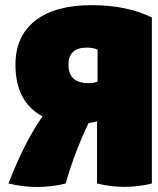

<svg xmlns="http://www.w3.org/2000/svg" viewBox="-20 -720 615 746"><path d="M570 -652V-7Q463 19 357 -7V-249Q343 -244 324 -242Q270 -129 235 -7Q124 20 13 -7Q73 -164 145 -268Q40 -324 40 -469Q40 -579 117 -640Q195 -700 336 -700Q473 -700 570 -652ZM359 -527Q343 -535 317 -535Q246 -535 246 -468Q246 -397 324 -397Q345 -397 359 -403Z"/></svg>

Font: Lilita One Rus
Style: Regular
Weight: 400
Designer: Juan Montoreano
Foundry: Juan Montoreano
Version: Version 1.002